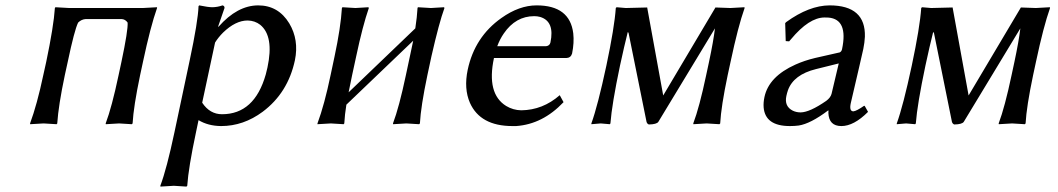

<svg xmlns="http://www.w3.org/2000/svg" viewBox="-20 -459 3936 714"><path d="M511.7 -229 501 -179.2Q476.6 -63 473.1 0L470.2 2.9Q468.3 2.9 422.9 0Q422.9 0 373.5 2.9L373 0Q396 -61 420.9 -179.2L431.6 -229Q456.5 -346.7 454.6 -375Q445.8 -387.7 431.6 -388.2H299.3Q282.7 -387.2 270.5 -375Q256.8 -347.2 231.9 -229L221.2 -180.2Q197.3 -66.9 192.9 0L190.4 2.9Q188.5 2.9 142.1 0Q142.1 0 92.3 2.9L91.8 0Q117.7 -69.8 141.1 -180.2L151.9 -229Q179.7 -361.8 184.1 -429.2L186 -432.1Q188 -432.1 237.3 -429.2H511.2Q511.2 -429.2 564 -432.1V-429.2Q539.6 -360.4 511.7 -229Z M779.8 -300.8 731.9 -77.1Q760.3 -34.2 805.7 -34.2Q926.3 -34.2 968.3 -182.1Q971.7 -195.3 974.6 -208Q999.5 -324.2 947.8 -366.7Q927.7 -382.3 900.9 -382.8Q856 -382.8 809.6 -337.9Q792 -320.3 779.8 -300.8ZM628.9 32.2 685.5 -234.9Q716.3 -379.4 718.3 -436L720.7 -439Q753.9 -432.1 770.5 -432.1Q789.6 -432.6 807.6 -439Q815.4 -437 814.9 -429.2Q791 -360.4 791 -359.9H793Q862.3 -438.5 939.9 -439Q1015.1 -439 1055.7 -372.1Q1092.3 -311 1076.7 -234.9Q1050.8 -113.8 957 -43.5Q885.3 9.8 802.2 9.8Q753.9 9.3 718.3 -12.2L709 32.2Q680.7 165 676.3 231.9L673.3 234.9Q671.4 234.9 626.5 231.9L576.7 234.9L576.2 231.9Q600.1 168.5 628.9 32.2Z M1304.7 -250 1289.6 -180.2Q1281.2 -140.6 1276.4 -115.7L1524.4 -353.5Q1530.8 -395.5 1532.7 -429.2L1534.2 -432.1Q1536.1 -432.1 1582.5 -429.2Q1582.5 -429.2 1631.3 -432.1L1632.8 -429.2Q1612.8 -374.5 1584.5 -250L1569.3 -179.2Q1544.9 -63 1541.5 0L1538.6 2.9Q1536.6 2.9 1491.2 0Q1491.2 0 1441.9 2.9L1441.4 0Q1464.4 -61 1489.3 -179.2L1504.4 -250Q1511.7 -285.2 1516.6 -307.6L1268.1 -69.8Q1262.2 -33.2 1260.3 0L1257.8 2.9Q1255.9 2.9 1210.4 0Q1210.4 0 1160.6 2.9V0Q1186.5 -69.8 1209.5 -180.2L1224.1 -249Q1247.1 -356.9 1251.5 -429.2L1253.4 -432.1Q1255.4 -432.1 1301.8 -429.2Q1301.8 -429.2 1350.1 -432.1L1351.6 -429.2Q1328.6 -362.8 1304.7 -250Z M1829.1 -287.1H2010.3Q2023.9 -288.6 2026.9 -300.8Q2043.5 -379.4 1988.8 -396Q1978 -398.9 1966.8 -398.9Q1897.5 -398.9 1853.5 -334.5Q1838.9 -313.5 1829.1 -287.1ZM2061.5 -105 2075.7 -79.1Q1998 2.9 1899.4 9.8Q1892.1 10.3 1885.7 9.8Q1766.1 9.8 1727.5 -76.7Q1704.6 -129.4 1719.2 -199.2Q1745.1 -321.8 1844.7 -392.1Q1910.6 -439 1975.6 -439Q2099.1 -439 2111.8 -335Q2115.7 -300.3 2107.4 -259.8Q2102.5 -243.7 2085.9 -243.2H1816.9Q1788.6 -110.4 1862.3 -64.9Q1888.2 -49.3 1918.5 -48.8Q1998.5 -49.8 2061.5 -105Z M2285.6 -214.8Q2255.4 -71.3 2250 0L2247.6 2.9Q2245.6 2.9 2213.9 0Q2213.9 0 2179.2 2.9V0Q2203.1 -66.4 2234.9 -214.8Q2265.1 -357.4 2270 -429.2L2272.9 -432.1Q2274.9 -432.1 2307.1 -429.2L2386.7 -431.2L2446.3 -104L2640.6 -431.2Q2642.1 -431.2 2696.3 -429.2Q2696.3 -429.2 2748.5 -432.1L2749 -429.2Q2724.6 -360.4 2696.8 -229L2686 -179.2Q2661.6 -63 2658.2 0L2655.3 2.9Q2653.3 2.9 2607.9 0Q2607.9 0 2558.6 2.9L2558.1 0Q2581.1 -61 2606 -179.2L2616.7 -229Q2633.3 -307.1 2638.7 -353.5L2428.2 -5.9Q2421.9 3.4 2393.1 3.9Q2386.7 2 2384.3 -5.9L2317.4 -336.9L2314.5 -339.8Q2301.8 -289.6 2285.6 -214.8Z M3099.1 -223.1 3014.6 -202.1Q2931.2 -181.6 2910.2 -123.5Q2906.7 -113.3 2904.3 -102.1Q2896 -63.5 2928.2 -47.4Q2941.4 -41 2957.5 -41Q2991.2 -41.5 3052.7 -84Q3068.4 -95.7 3072.3 -109.9ZM3144 -76.2Q3137.2 -45.4 3153.3 -44.9Q3165 -45.9 3193.8 -65.9L3196.3 -64L3208 -43Q3155.3 9.8 3108.9 9.8Q3062.5 9.8 3060.5 -39.1Q3060.5 -43.9 3061 -47.9H3059.1Q2994.1 1 2950.2 7.8Q2935.1 9.8 2917.5 9.8Q2825.7 9.8 2819.8 -59.6Q2818.4 -77.6 2822.8 -98.1Q2838.9 -174.3 2938 -218.8Q2971.7 -233.9 3010.3 -243.2L3103 -264.2Q3109.4 -267.6 3111.3 -275.9Q3134.8 -387.2 3061 -393.6Q3054.2 -394 3046.4 -394Q2988.8 -394 2921.4 -313Q2917.5 -308.6 2914.6 -305.2L2901.9 -306.2L2899.9 -373L2903.8 -377Q2988.8 -438.5 3064.9 -439Q3199.7 -439 3196.3 -322.3Q3195.3 -300.8 3190.4 -276.9Q3189.5 -272.5 3174.8 -208.5Q3147.9 -93.8 3144 -76.2Z M3421.4 -214.8Q3391.1 -71.3 3385.7 0L3383.3 2.9Q3381.3 2.9 3349.6 0Q3349.6 0 3314.9 2.9V0Q3338.9 -66.4 3370.6 -214.8Q3400.9 -357.4 3405.8 -429.2L3408.7 -432.1Q3410.6 -432.1 3442.9 -429.2L3522.5 -431.2L3582 -104L3776.4 -431.2Q3777.8 -431.2 3832 -429.2Q3832 -429.2 3884.3 -432.1L3884.8 -429.2Q3860.4 -360.4 3832.5 -229L3821.8 -179.2Q3797.4 -63 3793.9 0L3791 2.9Q3789.1 2.9 3743.7 0Q3743.7 0 3694.3 2.9L3693.8 0Q3716.8 -61 3741.7 -179.2L3752.4 -229Q3769 -307.1 3774.4 -353.5L3564 -5.9Q3557.6 3.4 3528.8 3.9Q3522.5 2 3520 -5.9L3453.1 -336.9L3450.2 -339.8Q3437.5 -289.6 3421.4 -214.8Z"/></svg>

Font: Linux Biolinum Capitals O
Style: Italic Samll Caps
Weight: 400
Italic angle: -12°
Designer: Philipp H. Poll
Foundry: Philipp H. Poll
Version: Version 0.6.2